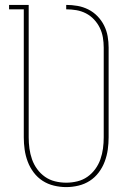

<svg xmlns="http://www.w3.org/2000/svg" viewBox="-20 -755 540 783"><path d="M250 8Q225 8 200 2Q175 -4 154 -17.5Q133 -31 117.5 -51.5Q102 -72 93 -96Q84 -120 80.5 -145Q77 -170 77 -195V-717H17V-735H97V-195Q97 -172 100 -149.5Q103 -127 110.5 -105.5Q118 -84 131.5 -65.5Q145 -47 163.5 -34Q182 -21 204.5 -15.5Q227 -10 250 -10Q273 -10 295.5 -15.5Q318 -21 336.5 -34Q355 -47 368.5 -65.5Q382 -84 389.5 -105.5Q397 -127 400 -149.5Q403 -172 403 -195V-561Q403 -582 399.5 -602.5Q396 -623 387 -641.5Q378 -660 363.5 -675.5Q349 -691 330.5 -700.5Q312 -710 291.5 -713.5Q271 -717 250 -717V-735Q273 -735 296 -731Q319 -727 340 -716.5Q361 -706 377.5 -689Q394 -672 404.5 -651Q415 -630 419 -607Q423 -584 423 -561V-195Q423 -170 419.5 -145Q416 -120 407 -96Q398 -72 382.5 -51.5Q367 -31 346 -17.5Q325 -4 300 2Q275 8 250 8Z"/></svg>

Font: Iosevka Slab Thin
Style: Regular
Weight: 100
Monospace: yes
Designer: Belleve Invis
Foundry: Belleve Invis
Version: Version 11.1.0; ttfautohint (v1.8.3)